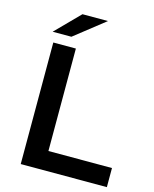

<svg xmlns="http://www.w3.org/2000/svg" viewBox="-130 -981 859 1068"><g transform="rotate(15 299.5 -447.0)"><path d="M94 -700H224V-110H590V0H94ZM210 -894H357L183 -757H75Z"/></g></svg>

Font: APTA Sans SemiBold
Style: Bold
Weight: 600
Version: Version 7.200